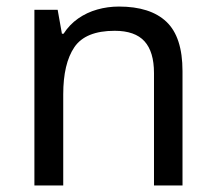

<svg xmlns="http://www.w3.org/2000/svg" viewBox="-20 -566 658 586"><path d="M343 -546Q439 -546 488 -499.5Q537 -453 537 -349V0H450V-343Q450 -408 421 -440Q392 -472 330 -472Q241 -472 207 -422Q173 -372 173 -278V0H85V-536H156L169 -463H174Q192 -491 218.5 -509.5Q245 -528 277 -537Q309 -546 343 -546Z"/></svg>

Font: ltamil15
Style: Book
Weight: 400
Designer: Jelle Bosma - Monotype Design Team
Foundry: Monotype Imaging Inc.
Version: Version 2.003